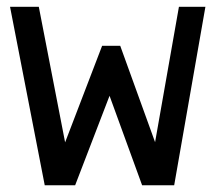

<svg xmlns="http://www.w3.org/2000/svg" viewBox="-20 -550 640 570"><path d="M589.8 -529.8 497.1 0H401.9L305.2 -265.6L203.1 0H112.8L9.8 -529.8H95.2L173.3 -127.4L283.2 -414.1H336.9L440.4 -127.9L511.2 -529.8Z"/></svg>

Font: Aurulent Sans Mono
Style: Regular
Weight: 400
Monospace: yes
Version: Version 2007.05.04